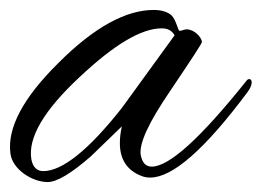

<svg xmlns="http://www.w3.org/2000/svg" viewBox="-29 -361 526 386"><path d="M468 -175C474 -183 477 -190 477 -195C477 -200 475 -202 472 -202C470 -202 468 -201 466 -198C374 -83 311 -26 276 -26C264 -26 257 -34 254 -49C250 -72 270 -115 313 -178C356 -242 378 -275 377 -277C376 -286 362 -302 346 -302C341 -302 337 -299 332 -299C329 -299 325 -321 316 -330C308 -337 296 -341 280 -341C224 -341 160 -306 89 -235C18 -165 -15 -104 -8 -52C-4 -21 35 5 67 5C85 5 114 -12 154 -47L216 -107C213 -94 212 -83 212 -73C212 -40 227 -18 256 -7C261 -5 267 -4 273 -4C318 -4 383 -61 468 -175ZM322 -290 216 -144C149 -59 96 -17 58 -17C45 -17 37 -25 34 -41C27 -84 59 -139 131 -206C200 -271 255 -304 296 -304C309 -304 317 -299 322 -290Z"/></svg>

Font: AlexBrush
Style: Regular
Weight: 400
Designer: Robert E. Leuschke
Foundry: Robert E. Leuschke
Version: Version 1.001